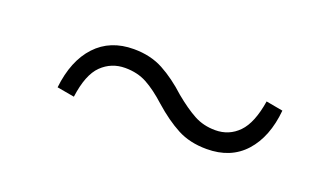

<svg xmlns="http://www.w3.org/2000/svg" viewBox="-31 -521 596 353"><g transform="rotate(20 266.5 -344.5)"><path d="M297 -358Q320 -339 338.5 -329Q357 -319 380 -319Q407 -319 425.5 -338Q444 -357 451 -401L484 -395Q479 -342 451.5 -311.5Q424 -281 377 -281Q344 -281 319.5 -294Q295 -307 269 -330Q247 -350 228.5 -360Q210 -370 186 -370Q159 -370 140 -351.5Q121 -333 115 -288L81 -294Q87 -348 115 -378Q143 -408 189 -408Q222 -408 247 -394.5Q272 -381 297 -358Z"/></g></svg>

Font: Source Serif 4 SmText Light
Style: Italic
Weight: 300
Italic angle: -12°
Designer: Frank Grießhammer
Foundry: Adobe
Version: Version 4.005;hotconv 1.1.0;makeotfexe 2.6.0